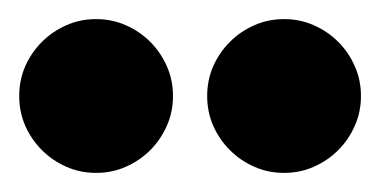

<svg xmlns="http://www.w3.org/2000/svg" viewBox="-20 -829 396 200"><path d="M0 -729Q0 -745.6 6.3 -760Q12.7 -774.4 23.7 -785.4Q34.7 -796.4 49.1 -802.7Q63.5 -809.1 80.1 -809.1Q96.7 -809.1 111.1 -802.7Q125.5 -796.4 136.5 -785.4Q147.5 -774.4 153.8 -760Q160.2 -745.6 160.2 -729Q160.2 -712.4 153.8 -698Q147.5 -683.6 136.5 -672.6Q125.5 -661.6 111.1 -655.3Q96.7 -648.9 80.1 -648.9Q63.5 -648.9 49.1 -655.3Q34.7 -661.6 23.7 -672.6Q12.7 -683.6 6.3 -698Q0 -712.4 0 -729ZM195.8 -729Q195.8 -745.6 202.1 -760Q208.5 -774.4 219.5 -785.4Q230.5 -796.4 244.9 -802.7Q259.3 -809.1 275.9 -809.1Q292.5 -809.1 306.9 -802.7Q321.3 -796.4 332.3 -785.4Q343.3 -774.4 349.6 -760Q356 -745.6 356 -729Q356 -712.4 349.6 -698Q343.3 -683.6 332.3 -672.6Q321.3 -661.6 306.9 -655.3Q292.5 -648.9 275.9 -648.9Q259.3 -648.9 244.9 -655.3Q230.5 -661.6 219.5 -672.6Q208.5 -683.6 202.1 -698Q195.8 -712.4 195.8 -729Z"/></svg>

Font: Spicy Rice
Style: Regular
Weight: 400
Version: Version 1.000